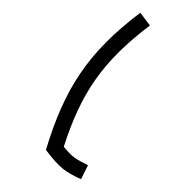

<svg xmlns="http://www.w3.org/2000/svg" viewBox="-20 -689 285 301"><path d="M200 -669C118 -607 81 -550 52 -454C74 -425 82 -420 107 -408L118 -430C98 -440 93 -443 80 -459C107 -543 141 -593 215 -649Z"/></svg>

Font: Noto Sans Arabic ExtCond Thin
Style: Regular
Weight: 100
Width: 2
Designer: Monotype Design Team, Nadine Chahine, Nizar Qandah and Khaled Hosny
Foundry: Monotype Imaging Inc.
Version: Version 2.012